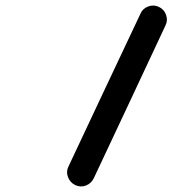

<svg xmlns="http://www.w3.org/2000/svg" viewBox="-20 -625 625 696"><path d="M580 -533Q515 -394 450 -255.5Q385 -117 320 21Q311 40 291.5 47.5Q272 55 253 46Q234 37 226.5 17Q219 -3 228 -21Q293 -160 358.5 -298.5Q424 -437 489 -575Q497 -594 517 -601.5Q537 -609 556 -600Q575 -591 582 -571Q589 -551 580 -533Z"/></svg>

Font: FRB American Cursive Guidelines Arrows Ultra
Style: Bold Italic
Weight: 1000
Italic angle: -25°
Version: Version 2.0;Modular Font Editor K font №1